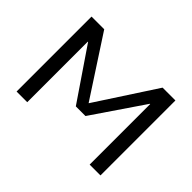

<svg xmlns="http://www.w3.org/2000/svg" viewBox="-105 -731 942 942"><g transform="rotate(45 366.0 -260.0)"><path d="M580 -420 399 -154H332L151 -420H149V0H75V-520H163L365 -210H366L568 -520H657V0H582V-420Z"/></g></svg>

Font: M PLUS 1p
Style: Regular
Weight: 400
Version: Version 1.062